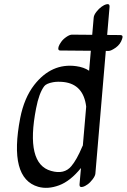

<svg xmlns="http://www.w3.org/2000/svg" viewBox="-20 -858 607 920"><path d="M261 -635Q264 -644 273 -657Q282 -670 298 -681Q314 -692 325 -692L557 -690Q572 -690 565 -671Q557 -646 535 -630Q512 -614 501 -614L269 -616Q255 -616 261 -635ZM488 -837Q506 -842 505 -826L437 -26Q436 -15 424 1Q412 17 399 26Q386 35 378 37Q360 42 361 26L368 -53Q317 10 263 30Q209 50 163 37Q21 -4 77 -293Q96 -389 144 -451Q227 -557 345 -541Q382 -536 407 -519L429 -774Q430 -786 442 -801.5Q454 -817 467 -826Q480 -835 488 -837ZM393 -347Q380 -454 285 -465Q256 -468 234 -464Q202 -458 192 -445Q167 -412 153 -339Q101 -73 225 -39Q288 -21 322 -62Q348 -93 374 -155Q375 -158 377 -161Z"/></svg>

Font: Kavivanar
Style: Regular
Weight: 400
Designer: Tharique Azeez
Foundry: Tharique Azeez
Version: Version 1.88